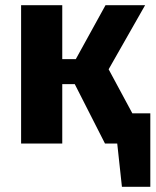

<svg xmlns="http://www.w3.org/2000/svg" viewBox="-20 -551 597 737"><path d="M488 -116H557V166H448L430 0H383L267 -228H219V0H61V-531H219V-324H271L385 -531H537L397 -285Z"/></svg>

Font: FiraGO
Style: Bold
Weight: 700
Designer: bBox Type
Foundry: bBox Type GmbH
Version: Version 1.001;PS 001.001;hotconv 1.0.88;makeotf.lib2.5.64775